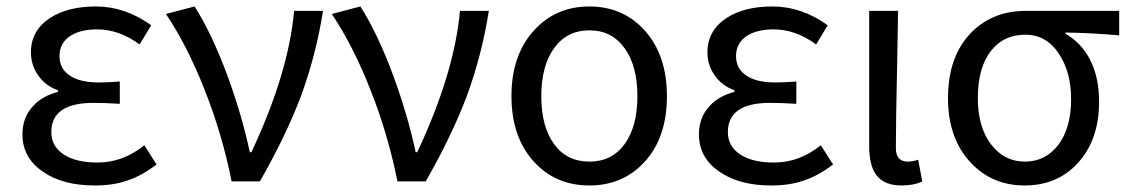

<svg xmlns="http://www.w3.org/2000/svg" viewBox="-20 -564 3514 597"><path d="M274.4 12.7Q174.8 12.7 113.3 -30.3Q49.8 -73.2 49.8 -146.5Q49.8 -199.2 83 -234.4Q111.3 -265.6 160.2 -278.3V-283.2Q120.1 -297.9 97.7 -331.1Q76.2 -362.3 76.2 -401.4Q76.2 -469.7 136.7 -508.8Q191.4 -543.9 278.3 -543.9Q369.1 -543.9 450.2 -485.4L414.1 -425.8Q350.6 -472.7 281.2 -472.7Q230.5 -472.7 198.2 -452.1Q165 -429.7 165 -389.6Q165 -351.6 194.3 -331.1Q225.6 -307.6 287.1 -307.6Q314.5 -307.6 352.5 -310.5V-241.2Q307.6 -244.1 270.5 -244.1Q139.6 -244.1 139.6 -153.3Q139.6 -109.4 177.7 -84Q215.8 -58.6 283.2 -58.6Q362.3 -58.6 428.7 -112.3L466.8 -52.7Q419.9 -16.6 374 -2Q331.1 12.7 274.4 12.7Z M700.2 0Q670.9 -146.5 617.2 -282.2Q563.5 -419.9 496.1 -520.5L585 -543.9Q637.7 -461.9 687.5 -328.1Q732.4 -205.1 756.8 -90.8H761.7Q877 -335.9 894.5 -530.3H984.4Q962.9 -393.6 916 -265.6Q869.1 -141.6 788.1 0Z M1215.8 0Q1186.5 -146.5 1132.8 -282.2Q1079.1 -419.9 1011.7 -520.5L1100.6 -543.9Q1153.3 -461.9 1203.1 -328.1Q1248 -205.1 1272.5 -90.8H1277.3Q1392.6 -335.9 1410.2 -530.3H1500Q1478.5 -393.6 1431.6 -265.6Q1384.8 -141.6 1303.7 0Z M1641.6 -59.6Q1570.3 -136.7 1570.3 -265.1Q1570.3 -393.6 1641.6 -470.7Q1709 -543.9 1812.5 -543.9Q1916 -543.9 1983.4 -470.7Q2053.7 -393.6 2053.7 -264.6Q2053.7 -135.7 1983.4 -59.6Q1916 12.7 1812.5 12.7Q1709 12.7 1641.6 -59.6ZM1922.9 -413.1Q1882.8 -469.7 1812.5 -469.7Q1742.2 -469.7 1702.1 -413.1Q1663.1 -358.4 1663.1 -264.6Q1663.1 -170.9 1702.6 -116.2Q1742.2 -61.5 1812.5 -61.5Q1882.8 -61.5 1922.4 -116.2Q1961.9 -170.9 1961.9 -264.6Q1961.9 -358.4 1922.9 -413.1Z M2377.9 12.7Q2278.3 12.7 2216.8 -30.3Q2153.3 -73.2 2153.3 -146.5Q2153.3 -199.2 2186.5 -234.4Q2214.8 -265.6 2263.7 -278.3V-283.2Q2223.6 -297.9 2201.2 -331.1Q2179.7 -362.3 2179.7 -401.4Q2179.7 -469.7 2240.2 -508.8Q2294.9 -543.9 2381.8 -543.9Q2472.7 -543.9 2553.7 -485.4L2517.6 -425.8Q2454.1 -472.7 2384.8 -472.7Q2334 -472.7 2301.8 -452.1Q2268.6 -429.7 2268.6 -389.6Q2268.6 -351.6 2297.9 -331.1Q2329.1 -307.6 2390.6 -307.6Q2418 -307.6 2456.1 -310.5V-241.2Q2411.1 -244.1 2374 -244.1Q2243.2 -244.1 2243.2 -153.3Q2243.2 -109.4 2281.2 -84Q2319.3 -58.6 2386.7 -58.6Q2465.8 -58.6 2532.2 -112.3L2570.3 -52.7Q2523.4 -16.6 2477.5 -2Q2434.6 12.7 2377.9 12.7Z M2783.2 12.7Q2729.5 12.7 2705.1 -19.5Q2682.6 -48.8 2682.6 -110.4V-530.3H2772.5Q2771.5 -475.6 2769.5 -362.3Q2765.6 -182.6 2765.6 -103.5Q2765.6 -61.5 2802.7 -61.5Q2817.4 -61.5 2835 -67.4L2847.7 0Q2822.3 12.7 2783.2 12.7Z M2999 -57.6Q2927.7 -132.8 2927.7 -258.8Q2927.7 -390.6 3002 -464.8Q3068.4 -530.3 3169.9 -530.3H3460V-454.1Q3368.2 -461.9 3293 -462.9V-459Q3342.8 -430.7 3370.1 -377Q3397.5 -322.3 3397.5 -248Q3397.5 -127.9 3330.1 -55.7Q3266.6 12.7 3166 12.7Q3065.4 12.7 2999 -57.6ZM3270.5 -113.3Q3310.5 -167 3310.5 -254.9Q3310.5 -338.9 3273.4 -395.5Q3234.4 -456.1 3168 -456.1Q3101.6 -456.1 3062.5 -407.2Q3020.5 -355.5 3020.5 -258.8Q3020.5 -168.9 3061.5 -115.2Q3102.5 -61.5 3166.5 -61.5Q3230.5 -61.5 3270.5 -113.3Z"/></svg>

Font: Bpmf GenYo Gothic R
Style: R
Weight: 400
Foundry: But Ko
Version: Version 1.320